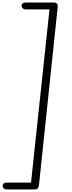

<svg xmlns="http://www.w3.org/2000/svg" viewBox="-68 -1274 563 1507"><path d="M-9 213Q-29 213 -38.2 204.8Q-47.5 196.5 -47.5 185.5Q-47.5 174.5 -39.5 166.8Q-31.5 159 -14.5 159H175.5L320.5 -1200H139Q120.5 -1200 111.2 -1208Q102 -1216 101 -1227Q100.5 -1237.5 108.2 -1245.8Q116 -1254 134 -1254H352.5Q372 -1254 379.2 -1245.2Q386.5 -1236.5 385 -1221L238 178Q236 195 228.5 204Q221 213 199 213Z"/></svg>

Font: Edu SA Hand
Style: Regular
Weight: 400
Designer: Tina and Corey Anderson, Eben Sorkin, Mirko Velimirovic
Foundry: Google for Education
Version: Version 2.000